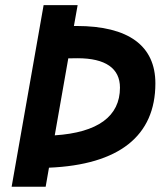

<svg xmlns="http://www.w3.org/2000/svg" viewBox="-20 -713 626 733"><path d="M24.4 0H154.3L167 -72.8C434.1 -84 573.2 -193.8 573.2 -394.5C573.2 -538.6 470.2 -613.8 272.5 -613.8C269 -613.8 265.6 -613.8 262.2 -613.8L276.4 -693.4H146.5ZM189 -196.3 240.7 -490.2C252 -490.7 263.7 -490.7 275.9 -490.7C382.8 -490.7 438 -452.1 438 -378.4C438 -268.6 353 -207 189 -196.3Z"/></svg>

Font: Cascadia Code
Style: Bold Italic
Weight: 700
Italic angle: -10°
Monospace: yes
Designer: Aaron Bell
Foundry: Saja Typeworks
Version: Version 2404.023